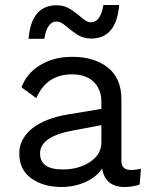

<svg xmlns="http://www.w3.org/2000/svg" viewBox="-20 -737 606 767"><path d="M206 -651Q168 -651 157 -582H94Q105 -716 207 -716Q238 -716 263.5 -699Q289 -682 308 -665Q327 -648 343 -648Q382 -648 393 -717H456Q445 -583 344 -583Q312 -583 286.5 -600Q261 -617 242 -634Q223 -651 206 -651ZM503 -58Q523 -58 543 -63L538 0Q510 10 478 10Q400 10 388 -64Q365 -29 320.5 -9.5Q276 10 227 10Q153 10 105 -24.5Q57 -59 57 -124Q57 -181 107 -222.5Q157 -264 252 -280L385 -302V-330Q385 -380 354 -410Q323 -440 268 -440Q166 -440 125 -345L66 -388Q86 -444 140.5 -477Q195 -510 268 -510Q357 -510 411 -467Q465 -424 465 -340V-94Q465 -58 503 -58ZM231 -60Q294 -60 339.5 -90Q385 -120 385 -168V-237L273 -216Q140 -192 140 -124Q140 -60 231 -60Z"/></svg>

Font: Work Sans
Style: Regular
Weight: 400
Designer: Wei Huang
Foundry: Wei Huang
Version: Version 1.032;PS 001.032;hotconv 1.0.70;makeotf.lib2.5.58329